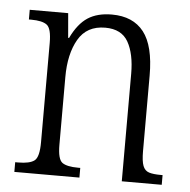

<svg xmlns="http://www.w3.org/2000/svg" viewBox="-44 -588 626 632"><g transform="rotate(5 268.5 -272.0)"><path d="M26 0V-32H36Q74 -32 89.5 -44Q105 -56 105 -105V-433Q105 -481 89.5 -492.5Q74 -504 38 -504H30V-536H157L164 -455H167Q190 -503 221.5 -523.5Q253 -544 301 -544Q371 -544 406.5 -498.5Q442 -453 442 -355V-105Q442 -72 448 -56.5Q454 -41 468 -36.5Q482 -32 507 -32H513V0H381V-355Q381 -421 359 -460Q337 -499 283 -499Q222 -499 194 -450.5Q166 -402 166 -326V-102Q166 -54 181.5 -43Q197 -32 234 -32H241V0Z"/></g></svg>

Font: Noto Serif Lao Condensed Light
Style: Regular
Weight: 300
Width: 3
Designer: Monotype Design Team
Foundry: Monotype Imaging Inc.
Version: Version 2.003; ttfautohint (v1.8.4.7-5d5b)